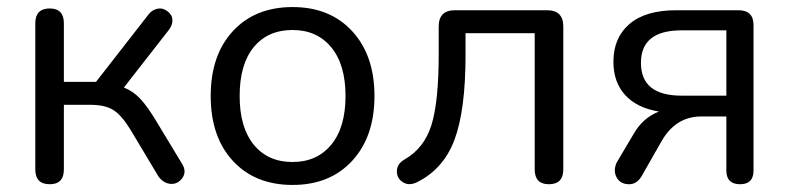

<svg xmlns="http://www.w3.org/2000/svg" viewBox="-20 -515 2235 544"><path d="M121 7Q80 7 80 -35V-449Q80 -491 121 -491Q161 -491 161 -449V-283H252L400 -473Q409 -485 421.5 -489Q434 -493 444 -489Q454 -485 461.5 -476.5Q469 -468 468.5 -455.5Q468 -443 459 -431L331 -267Q357 -257 378 -234.5Q399 -212 425 -168L497 -49Q509 -28 496.5 -10.5Q484 7 464 6Q444 5 429 -15L350 -147Q325 -188 301.5 -203Q278 -218 237 -218H161V-35Q161 7 121 7Z M978 -59.5Q915 9 809 9Q703 9 640 -59Q577 -127 577 -243Q577 -359 640 -427Q703 -495 809 -495Q915 -495 978 -426.5Q1041 -358 1041 -243Q1041 -128 978 -59.5ZM809 -56Q878 -56 918.5 -105Q959 -154 959 -243Q959 -332 918.5 -381Q878 -430 809 -430Q739 -430 699 -381.5Q659 -333 659 -243Q659 -154 699 -105Q739 -56 809 -56Z M1535 7Q1495 7 1495 -35V-421H1299V-359Q1299 -202 1267.5 -118.5Q1236 -35 1160 2Q1138 12 1121 1Q1104 -10 1104.5 -30.5Q1105 -51 1126 -63Q1182 -95 1202.5 -161Q1223 -227 1223 -362V-440Q1223 -486 1269 -486H1530Q1576 -486 1576 -440V-35Q1576 7 1535 7Z M2077 7Q2038 7 2038 -32V-185H1967Q1895 -185 1855 -116L1798 -16Q1784 8 1760.5 7Q1737 6 1727 -12.5Q1717 -31 1727 -54L1775 -135Q1801 -181 1847 -199Q1785 -209 1751.5 -245.5Q1718 -282 1718 -340Q1718 -408 1763.5 -447Q1809 -486 1896 -486H2072Q2115 -486 2115 -444V-32Q2115 7 2077 7ZM1911 -244H2038V-429H1911Q1796 -429 1796 -337Q1796 -244 1911 -244Z"/></svg>

Font: Nunito
Style: Regular
Weight: 400
Designer: Vernon Adams
Foundry: Vernon Adams
Version: Version 3.602